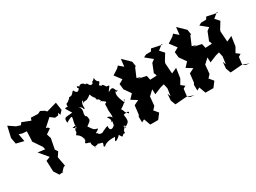

<svg xmlns="http://www.w3.org/2000/svg" viewBox="-39 -1073 2150 1611"><g transform="rotate(-30 1036.0 -267.5)"><path d="M465 -415 494 -446 483 -522 384 -494 369 -510 333 -528 306 -515 239 -518 230 -494 158 -522 152 -527 134 -505 95 -517 33 -559 9 -453 20 -393 93 -375 80 -449 111 -439 152 -436 148 -340 141 -348 204 -255 210 -228 141 -237 211 -154 171 -139 174 -64 175 -34 207 16 252 10 232 18 268 -20 285 -27 268 -118 296 -159 275 -191 276 -174 298 -286 285 -329 332 -360 322 -374 304 -380 376 -445 414 -416 447 -420 456 -440Z M498 -269 533 -275C482 -210 532 -248 493 -201C510 -191 542 -166 537 -126C547 -169 549 -133 526 -107C532 -91 569 -96 558 -88C588 -92 541 -93 590 -28C556 -49 611 -33 614 -49C646 -30 665 -50 651 -12C629 -3 702 25 656 3C679 -25 735 -29 770 -26C721 46 800 -13 805 -25C834 28 818 -10 863 -18C846 -34 835 -53 853 -6C862 -63 897 -48 873 -69C901 -72 891 -36 881 -49C924 -78 938 -71 925 -149C925 -149 990 -169 970 -137C932 -173 951 -169 929 -201C967 -220 1008 -259 991 -263L985 -233C945 -316 954 -341 966 -357C970 -318 977 -380 985 -351C958 -353 979 -421 911 -376C938 -421 961 -425 919 -427C879 -488 905 -430 869 -468C913 -517 862 -479 862 -544C823 -497 852 -556 828 -505C782 -492 809 -558 754 -523C801 -534 733 -571 722 -540C694 -572 698 -531 710 -533C693 -502 676 -504 659 -539C641 -531 640 -502 601 -506C591 -500 620 -513 565 -471C593 -476 541 -485 554 -444C507 -445 526 -443 560 -381C485 -373 479 -383 482 -329C478 -323 535 -364 540 -350C539 -315 523 -300 528 -249ZM833 -269 836 -280C825 -222 842 -231 833 -171C838 -159 834 -201 791 -201C841 -145 776 -141 816 -150C801 -91 817 -87 807 -116C796 -95 751 -81 761 -137C745 -135 682 -101 714 -120C698 -99 657 -109 660 -125C628 -136 662 -133 681 -158C640 -168 646 -170 612 -217C665 -254 660 -254 649 -298L635 -291C651 -283 638 -274 656 -284C610 -322 674 -348 628 -394C689 -356 630 -366 670 -358C656 -422 707 -449 680 -403C719 -427 695 -393 751 -432C773 -454 752 -422 802 -380C813 -371 775 -408 794 -372C818 -368 814 -348 829 -333C818 -366 793 -320 813 -349C849 -320 867 -318 835 -306Z M1483 0 1461 -14 1470 -87 1495 -102 1461 -128 1489 -177 1503 -271 1450 -247 1443 -347 1447 -362 1487 -427 1451 -467 1499 -506 1502 -496 1402 -517 1388 -495 1339 -494 1314 -481 1379 -428 1351 -407 1316 -319 1322 -322 1329 -296 1265 -293 1256 -335 1182 -351 1213 -350 1172 -363 1208 -448 1217 -452 1210 -499 1139 -568 1131 -496 1089 -532 1071 -513 1016 -478 1065 -413 1024 -390 1030 -336 1075 -272 1036 -231 1092 -196 1045 -173 1035 -87 1026 -72 1027 -17 1054 -31 1077 33H1154L1192 -17L1157 -59L1162 -61L1185 -86L1193 -172C1208 -187 1224 -201 1239 -215L1241 -166L1309 -194L1344 -203L1354 -159L1344 -88L1332 -119L1327 -56L1344 -9H1355L1456 -17L1522 5Z M2018 0 1996 -14 2005 -87 2030 -102 1996 -128 2024 -177 2038 -271 1985 -247 1978 -347 1982 -362 2022 -427 1986 -467 2034 -506 2037 -496 1937 -517 1923 -495 1874 -494 1849 -481 1914 -428 1886 -407 1851 -319 1857 -322 1864 -296 1800 -293 1791 -335 1717 -351 1748 -350 1707 -363 1743 -448 1752 -452 1745 -499 1674 -568 1666 -496 1624 -532 1606 -513 1551 -478 1600 -413 1559 -390 1565 -336 1610 -272 1571 -231 1627 -196 1580 -173 1570 -87 1561 -72 1562 -17 1589 -31 1612 33H1689L1727 -17L1692 -59L1697 -61L1720 -86L1728 -172C1743 -187 1759 -201 1774 -215L1776 -166L1844 -194L1879 -203L1889 -159L1879 -88L1867 -119L1862 -56L1879 -9H1890L1991 -17L2057 5Z"/></g></svg>

Font: Asimov Aggro
Style: Condensed
Weight: 500
Designer: Google
Version: Version 2.000980; 2014